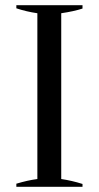

<svg xmlns="http://www.w3.org/2000/svg" viewBox="-20 -720 381 740"><path d="M43 -12Q86 -25 124 -30V-669Q82 -675 43 -688V-700H298V-687Q264 -676 216 -669V-30Q257 -24 298 -11V0H43Z"/></svg>

Font: Trirong
Style: Regular
Weight: 400
Designer: Katatrad Team
Foundry: CadsonDemak
Version: Version 1.001